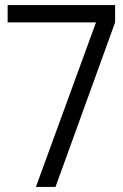

<svg xmlns="http://www.w3.org/2000/svg" viewBox="-20 -734 482 754"><path d="M432 -646V-714H10V-646H357L121 0H198Z"/></svg>

Font: Non Bureau Light
Style: Regular
Weight: 300
Designer: Jona Saucedo
Foundry: Non Foundry
Version: Version 1.000;FEAKit 1.0